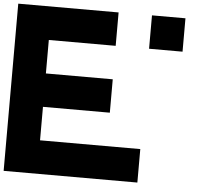

<svg xmlns="http://www.w3.org/2000/svg" viewBox="-63 -872 1326 1144"><g transform="rotate(5 600.0 -300.0)"><path d="M1000 -799.8V-600.1H799.8V-799.8ZM799.8 0V200.2H0V-799.8H600.1V-600.1H200.2V-399.9H600.1V-200.2H199.7V-199.7H200.2V0Z"/></g></svg>

Font: QuinqueFive
Style: Regular
Weight: 400
Monospace: yes
Designer: GGBotNet
Foundry: GGBotNet
Version: 1.1